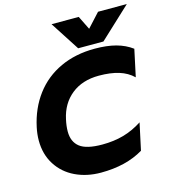

<svg xmlns="http://www.w3.org/2000/svg" viewBox="-133 -1030 1029 1153"><g transform="rotate(-15 381.5 -454.0)"><path d="M295 -923H464L506 -838L584 -923H763L569 -742H412ZM40 -268Q40 -307 49 -349Q73 -461 135 -543.5Q197 -626 292 -670Q387 -714 507 -714Q582 -714 638 -699Q694 -684 737 -652L701 -484Q665 -519 613 -535Q561 -551 489 -551Q386 -551 318.5 -497Q251 -443 231 -349Q222 -309 222 -275Q222 -211 263.5 -178.5Q305 -146 403 -146Q475 -146 535.5 -163Q596 -180 653 -217L617 -50Q509 15 352 15Q264 15 193 -19Q122 -53 81 -117.5Q40 -182 40 -268Z"/></g></svg>

Font: Prompt Bold
Style: Bold Italic
Weight: 700
Italic angle: -12°
Designer: Katatrad Team
Foundry: CadsonDemak
Version: Version 1.000